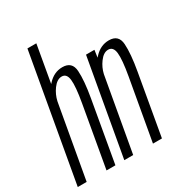

<svg xmlns="http://www.w3.org/2000/svg" viewBox="-211 -912 974 1038"><g transform="rotate(-30 276.0 -392.5)"><path d="M-27.5 0 111.5 -785H167L126.5 -554Q129 -557.5 132.5 -560.5Q171.5 -603 223.5 -603Q284 -603 288 -542Q292 -481 274 -379L207.5 0H152L219 -380.5Q236 -477 231.2 -519Q226.5 -561 195.5 -561Q166 -561 140.5 -526Q117.5 -494.5 109 -456L28 0Z M263 0 369 -597.5H421.5L415 -552Q419 -556.5 422.5 -560.5Q462 -603 514 -603Q574.5 -603 578.5 -542Q582.5 -481 564.5 -379L498 0H442L509.5 -380.5Q526.5 -477 521.8 -519Q517 -561 485.5 -561Q456.5 -561 431 -526Q408.5 -495.5 400 -458.5L318.5 0Z"/></g></svg>

Font: Anybody Condensed Light
Style: Italic
Weight: 300
Width: 3
Italic angle: -10°
Designer: Tyler Finck
Foundry: Etcetera Type Company
Version: Version 1.010; ttfautohint (v1.8.3) -l 8 -r 50 -G 200 -x 14 